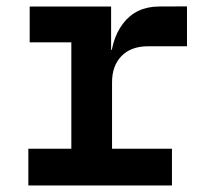

<svg xmlns="http://www.w3.org/2000/svg" viewBox="-20 -570 640 590"><path d="M67.1 0V-113H199.2V-439.9H71.2V-550H321.4V-416.9H346.1L318.6 -360.2Q318.6 -445.9 358.1 -497.7Q397.7 -549.6 468.6 -550L554.6 -550.4V-427.8H435.1Q382.6 -427.8 353.4 -397.8Q324.3 -367.8 324.3 -317.4V-113H508.4V0Z"/></svg>

Font: Atlassian Mono
Style: Regular
Weight: 400
Monospace: yes
Designer: Philipp Nurullin, Konstantin Bulenkov
Foundry: Modifications by Atlassian Pty Ltd, manufactured by JetBrains
Version: Version 2.304